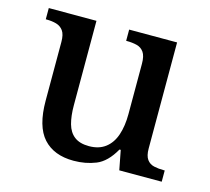

<svg xmlns="http://www.w3.org/2000/svg" viewBox="-84 -635 812 743"><g transform="rotate(15 322.0 -263.0)"><path d="M269 10Q190 10 147.5 -37Q105 -84 105 -187V-422Q105 -452 94.5 -466.5Q84 -481 66.5 -486Q49 -491 27 -491H24V-536H215V-198Q215 -155 223.5 -124Q232 -93 253.5 -76.5Q275 -60 312 -60Q352 -60 378 -80Q404 -100 416 -136Q428 -172 428 -219V-421Q428 -452 417.5 -467Q407 -482 389 -486.5Q371 -491 349 -491H346V-536H538V-111Q538 -82 548.5 -67.5Q559 -53 577 -49Q595 -45 616 -45H620V0H450L435 -78H430Q399 -23 358 -6.5Q317 10 269 10Z"/></g></svg>

Font: Noto Serif Kannada Medium
Style: Regular
Weight: 500
Version: Version 2.003